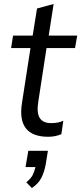

<svg xmlns="http://www.w3.org/2000/svg" viewBox="-20 -682 410 970"><path d="M224 9Q64 9 91 -162L134 -439H36L46 -502H145L167 -639L251 -662L226 -502H370L359 -439H215L174 -172Q164 -113 180.5 -86.5Q197 -60 238 -60Q257 -60 272 -63Q287 -66 300 -72L290 -4Q259 9 224 9ZM141 268 113 239Q136 220 145 202.5Q154 185 159 162H109L123 80H222L211 148Q204 187 189 216.5Q174 246 141 268Z"/></svg>

Font: Mulish
Style: Italic
Weight: 400
Italic angle: -9°
Designer: Vernon Adams
Foundry: Vernon Adams
Version: Version 3.603; ttfautohint (v1.8.3)